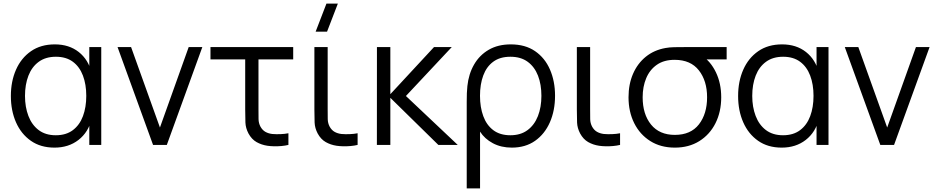

<svg xmlns="http://www.w3.org/2000/svg" viewBox="-20 -800 5172 1060"><path d="M280.7 15Q204.2 15 150.4 -22.7Q96.7 -60.3 68.3 -124.8Q40 -189.3 40 -270Q40 -350.8 68.4 -415.2Q96.8 -479.7 151 -517.3Q205.2 -555 282.7 -555Q361.3 -555 414.7 -512.9Q468 -470.8 486.3 -397.3L473 -371V-540H539V0H473V-170.7L486.3 -144.3Q468 -69.8 413.3 -27.4Q358.7 15 280.7 15ZM288 -53.3Q344.8 -53.3 382.2 -81.5Q419.7 -109.7 438 -158.8Q456.3 -208 456.3 -270.7Q456.3 -334 437.8 -382.8Q419.3 -431.7 382.1 -459.2Q344.8 -486.7 288.7 -486.7Q232 -486.7 194 -458.9Q156 -431.2 137 -382.3Q118 -333.5 118 -270.3Q118 -209.2 136.8 -160Q155.5 -110.8 193.2 -82.1Q231 -53.3 288 -53.3Z M901 0H825L629 -540H703.7L863 -96L1021.7 -540H1097Z M1456.3 4.7Q1423.5 -0.2 1396.3 -15.6Q1369.2 -31 1351.7 -63.3Q1336.2 -92.8 1334.9 -123.5Q1333.7 -154.2 1333.7 -195.7V-472H1142V-540H1598.7V-472H1407V-198.3Q1407 -164 1407.4 -142Q1407.8 -120 1418 -100.7Q1429 -81.2 1445.4 -72Q1461.8 -62.8 1483 -60.3Q1504.5 -58.5 1528.2 -59.4Q1551.8 -60.3 1572.3 -64.3V0Q1554.7 4.3 1534 6.2Q1513.3 8 1493 7.6Q1472.7 7.2 1456.3 4.7Z M1838.3 4.7Q1805.5 -0.2 1778.3 -15.6Q1751.2 -31 1733.7 -63.3Q1718.2 -92.8 1716.9 -123.5Q1715.7 -154.2 1715.7 -195.7V-540H1789V-198.3Q1789 -164 1789.4 -142Q1789.8 -120 1800 -100.7Q1811 -81.2 1827.4 -72Q1843.8 -62.8 1865 -60.3Q1886.5 -58.5 1910.2 -59.4Q1933.8 -60.3 1954.3 -64.3V0Q1936.7 4.3 1915.8 6.2Q1895 8 1874.8 7.6Q1854.7 7.2 1838.3 4.7ZM1722.5 -625H1785.5L1845.2 -780H1782.2Z M2135 0H2060.7L2061 -540H2135V-280L2376 -540H2474L2221 -270L2507 0H2400L2135 -260Z M2630.3 240H2556.7V-237.3Q2556.7 -264.3 2557.5 -286.2Q2558.3 -308.2 2560.3 -324.7Q2567.3 -391.7 2597.3 -443.7Q2627.3 -495.7 2678.4 -525.3Q2729.5 -555 2800 -555Q2879.7 -555 2934.1 -517.6Q2988.5 -480.2 3016.4 -415.8Q3044.3 -351.5 3044.3 -271.3Q3044.3 -189.8 3015.9 -125Q2987.5 -60.2 2934.2 -22.6Q2880.8 15 2805.7 15Q2746.3 15 2700.8 -9.4Q2655.3 -33.8 2630.3 -73.3ZM2797.7 -53.3Q2854.3 -53.3 2892.4 -81.6Q2930.5 -109.8 2949.8 -159.1Q2969 -208.3 2969 -271Q2969 -333.7 2950.2 -382.3Q2931.3 -431 2893.4 -458.8Q2855.5 -486.7 2797.7 -486.7Q2740.3 -486.7 2703.2 -459.3Q2666 -432 2648 -383.3Q2630 -334.7 2630 -271.3Q2630 -207.8 2648.2 -158.6Q2666.3 -109.3 2703.5 -81.3Q2740.7 -53.3 2797.7 -53.3Z M3287.3 4.7Q3254.5 -0.2 3227.3 -15.6Q3200.2 -31 3182.7 -63.3Q3167.2 -92.8 3165.9 -123.5Q3164.7 -154.2 3164.7 -195.7V-540H3238V-198.3Q3238 -164 3238.4 -142Q3238.8 -120 3249 -100.7Q3260 -81.2 3276.4 -72Q3292.8 -62.8 3314 -60.3Q3335.5 -58.5 3359.2 -59.4Q3382.8 -60.3 3403.3 -64.3V0Q3385.7 4.3 3364.8 6.2Q3344 8 3323.8 7.6Q3303.7 7.2 3287.3 4.7Z M3705.7 15Q3627.8 15 3570.3 -21.1Q3512.8 -57.2 3481.4 -120Q3450 -182.8 3450 -263Q3450 -335 3474.8 -392.3Q3499.7 -449.7 3545.4 -486.8Q3591.2 -523.8 3654.3 -535Q3675.7 -539 3702.8 -539.5Q3730 -540 3759 -540H3991.7V-472H3829.7L3854 -493.3Q3903 -461.8 3932.3 -401.1Q3961.7 -340.3 3961.7 -263Q3961.7 -182.7 3930.1 -119.8Q3898.5 -57 3840.9 -21Q3783.3 15 3705.7 15ZM3705.7 -55.3Q3793.5 -55.3 3838.6 -113.4Q3883.7 -171.5 3883.7 -263Q3883.7 -353.7 3838.4 -411.5Q3793.2 -469.3 3705.7 -469.7Q3646.2 -470 3606.7 -442.6Q3567.2 -415.2 3547.6 -368.3Q3528 -321.5 3528 -263Q3528 -169.5 3574.2 -112.4Q3620.5 -55.3 3705.7 -55.3Z M4295.7 15Q4219.2 15 4165.4 -22.7Q4111.7 -60.3 4083.3 -124.8Q4055 -189.3 4055 -270Q4055 -350.8 4083.4 -415.2Q4111.8 -479.7 4166 -517.3Q4220.2 -555 4297.7 -555Q4376.3 -555 4429.7 -512.9Q4483 -470.8 4501.3 -397.3L4488 -371V-540H4554V0H4488V-170.7L4501.3 -144.3Q4483 -69.8 4428.3 -27.4Q4373.7 15 4295.7 15ZM4303 -53.3Q4359.8 -53.3 4397.2 -81.5Q4434.7 -109.7 4453 -158.8Q4471.3 -208 4471.3 -270.7Q4471.3 -334 4452.8 -382.8Q4434.3 -431.7 4397.1 -459.2Q4359.8 -486.7 4303.7 -486.7Q4247 -486.7 4209 -458.9Q4171 -431.2 4152 -382.3Q4133 -333.5 4133 -270.3Q4133 -209.2 4151.8 -160Q4170.5 -110.8 4208.2 -82.1Q4246 -53.3 4303 -53.3Z M4916 0H4840L4644 -540H4718.7L4878 -96L5036.7 -540H5112Z"/></svg>

Font: Manrope Variable Light
Style: Regular
Weight: 200
Designer: Mikhail Sharanda
Foundry: Mikhail Sharanda
Version: Version 4.505